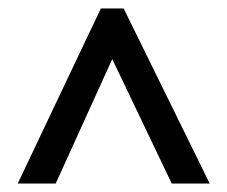

<svg xmlns="http://www.w3.org/2000/svg" viewBox="-20 -735 539 455"><path d="M22 -300H112L246 -595L387 -300H477L273 -715H219Z"/></svg>

Font: Noto Sans Gujarati Condensed Medium
Style: Regular
Weight: 500
Width: 3
Designer: Jelle Bosma - Monotype Design Team, Universal Thirst
Foundry: Monotype Imaging Inc.
Version: Version 2.106